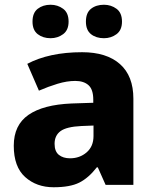

<svg xmlns="http://www.w3.org/2000/svg" viewBox="-20 -779 650 809"><path d="M326 -559Q429 -559 485.5 -509Q542 -459 542 -363V0H425L392 -74H388Q353 -29 314 -9.5Q275 10 206 10Q134 10 86 -33Q38 -76 38 -165Q38 -252 100 -295Q162 -338 282 -343L373 -346V-359Q373 -402 353 -420Q333 -438 297 -438Q262 -438 222.5 -426Q183 -414 144 -397L95 -510Q140 -534 198 -546.5Q256 -559 326 -559ZM323 -248Q260 -245 235 -226.5Q210 -208 210 -173Q210 -141 228 -126.5Q246 -112 275 -112Q316 -112 345 -137Q374 -162 374 -206V-250ZM117 -688Q117 -725 139 -742Q161 -759 193 -759Q223 -759 246 -742Q269 -725 269 -688Q269 -652 246 -635Q223 -618 193 -618Q161 -618 139 -635Q117 -652 117 -688ZM342 -688Q342 -725 363.5 -742Q385 -759 418 -759Q448 -759 471 -742Q494 -725 494 -688Q494 -652 471 -635Q448 -618 418 -618Q385 -618 363.5 -635Q342 -652 342 -688Z"/></svg>

Font: Noto Sans Khmer UI ExtraBold
Style: Regular
Weight: 800
Designer: Danh Hong and the Monotype Design Team
Foundry: Monotype Imaging Inc.
Version: Version 2.002; ttfautohint (v1.8.4.7-5d5b)